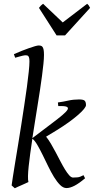

<svg xmlns="http://www.w3.org/2000/svg" viewBox="-20 -985 501 1025"><path d="M214.8 -691.9Q214.8 -672.9 211.9 -644.3Q209 -615.7 204.3 -580.1Q199.7 -544.4 193.4 -503.7Q187 -462.9 180.2 -419.9Q173.3 -377 166.3 -333Q159.2 -289.1 152.8 -247.6L257.8 -327.1Q291.5 -352.5 313 -370.6Q334.5 -388.7 340.6 -399.7Q346.7 -410.6 335.2 -415.3Q323.7 -419.9 291 -418.9L289.1 -438Q317.9 -441.9 344.5 -448Q371.1 -454.1 401.9 -454.1Q425.3 -454.1 432.1 -447.3Q439 -440.4 439 -423.8Q439 -416.5 428.5 -403.3Q418 -390.1 397.7 -372.3Q377.4 -354.5 348.6 -333.5Q319.8 -312.5 283.2 -290L226.1 -255.4Q238.8 -239.7 252 -217.5Q265.1 -195.3 277.8 -171.1Q290.5 -147 303 -123Q315.4 -99.1 327.1 -80.1Q338.9 -61 349.6 -49.1Q360.4 -37.1 370.1 -37.1Q381.3 -37.1 394.3 -38.3Q407.2 -39.6 425.8 -49.8L434.1 -33.2Q401.9 -5.9 377.7 6.6Q353.5 19 335 19Q317.4 19 300.8 2.4Q284.2 -14.2 268.3 -40Q252.4 -65.9 237.3 -97.2Q222.2 -128.4 207.8 -157.7Q193.4 -187 179.7 -210.7Q166 -234.4 152.8 -244.6Q146.5 -203.1 141.4 -165.5Q136.2 -127.9 133.1 -97.4Q129.9 -66.9 129.4 -45.2Q128.9 -23.4 131.8 -13.2Q125 -9.8 115 -5.4Q105 -1 94.7 3.7Q84.5 8.3 74.7 12.5Q64.9 16.6 59.1 20L42 4.9Q43.9 -9.3 48.8 -41.3Q53.7 -73.2 60.8 -116.5Q67.9 -159.7 76.4 -211.4Q85 -263.2 93.3 -316.9Q101.6 -370.6 109.6 -423.3Q117.7 -476.1 123.8 -521.5Q129.9 -566.9 133.5 -602.1Q137.2 -637.2 137.2 -655.8Q137.2 -668 135.7 -674.8Q134.3 -681.6 131.3 -685.1Q128.4 -688.5 124 -689.2Q119.6 -689.9 113.8 -689.9Q109.9 -689.9 101.1 -687.7Q92.3 -685.5 83.5 -683.1Q73.2 -680.2 61 -676.8L54.2 -695.8Q74.7 -705.1 95.7 -713.4Q116.7 -721.7 134.8 -728Q152.8 -734.4 166.5 -738.3Q180.2 -742.2 186 -742.2Q192.9 -742.2 198.2 -740.7Q203.6 -739.3 207.3 -734.1Q210.9 -729 212.9 -719Q214.8 -709 214.8 -691.9ZM327.1 -795.9H282.2L188 -942.9Q194.8 -952.1 198.7 -955.6Q202.6 -959 210 -964.8L314.9 -865.2L445.3 -964.8Q451.2 -959.5 453.9 -955.8Q456.5 -952.1 460.9 -942.9Z"/></svg>

Font: Gentium Plus Afr
Style: Italic
Weight: 400
Italic angle: -8°
Designer: J. Victor Gaultney, Annie Olsen, Iska Routamaa, Becca Hirsbrunner
Foundry: SIL International
Version: Version 5.000